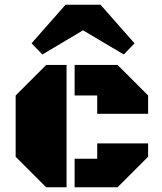

<svg xmlns="http://www.w3.org/2000/svg" viewBox="-20 -794 686 814"><path d="M262.2 0H175.8L46.4 -129.4V-389.2L175.8 -518.6H262.2ZM296.4 -389.2V-518.6H478.5L607.9 -389.2V-311.5H392.1V-389.2ZM296.4 0V-121.1H392.1V-186H607.9V-129.4L478.5 0ZM550.3 -610.4 504.9 -563 332 -665.5 159.7 -563 113.8 -610.4 257.8 -773.9H406.2Z"/></svg>

Font: Black Ops One [rus by aLiNcE]
Style: Regular
Weight: 400
Designer: James Grieshaber
Foundry: James Grieshaber
Version: Version 1.002;May 25, 2024;FontCreator 13.0.0.2680 64-bit